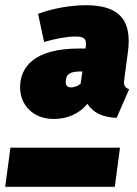

<svg xmlns="http://www.w3.org/2000/svg" viewBox="-32 -716 525 736"><path d="M173 -260C219 -260 266 -274 303 -318C327 -282 362 -267 415 -264L463 -374C440 -382 442 -398 445 -417L458 -514C477 -648 416 -696 297 -696C240 -696 170 -684 114 -663L137 -555C181 -568 224 -576 258 -576C293 -576 300 -565 297 -539L296 -530H271C98 -530 45 -458 45 -381C45 -315 94 -260 173 -260ZM240 -381C225 -381 220 -389 220 -402C220 -433 239 -442 276 -442H284L277 -395C269 -388 255 -381 240 -381ZM-12 0H408L428 -150H8Z"/></svg>

Font: Fira Sans Heavy
Style: Italic
Weight: 900
Italic angle: -8°
Designer: bBox Type GmbH & Carrois Corporate GbR & Edenspiekermann AG
Foundry: bBox Type GmbH & Carrois Corporate GbR & Edenspiekermann AG
Version: Version 4.301;PS 004.301;hotconv 1.0.88;makeotf.lib2.5.64775